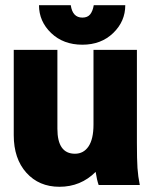

<svg xmlns="http://www.w3.org/2000/svg" viewBox="-20 -716 600 743"><path d="M521 0H361.8Q355 -19 350.1 -50.8Q292.5 6.8 210 6.8Q130.9 6.8 82 -47.6Q33.2 -102.1 33.2 -192.9V-522.9H202.1V-217.8Q202.1 -121.1 270 -121.1Q303.7 -121.1 322.8 -149.7Q341.8 -178.2 341.8 -233.9V-522.9H509.8V-163.1Q509.8 -98.6 512 -65.9Q514.2 -33.2 521 0ZM298.8 -543Q225.1 -543 178 -588.1Q130.9 -633.3 130.9 -695.8H253.9Q260.7 -647.9 298.8 -647.9Q318.8 -647.9 328.9 -660.4Q338.9 -672.9 342.8 -695.8H464.8Q464.8 -633.3 418 -588.1Q371.1 -543 298.8 -543Z"/></svg>

Font: LT Superior Black
Style: Regular
Weight: 900
Designer: Daniel Lyons
Foundry: LyonsType
Version: Version 2.005